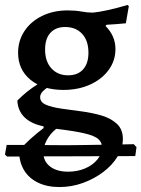

<svg xmlns="http://www.w3.org/2000/svg" viewBox="-29 -513 571 775"><path d="M246 -209Q285 -209 306.5 -233Q328 -257 328 -300Q328 -349 302.5 -376.5Q277 -404 234 -404Q196 -404 174.5 -380.5Q153 -357 153 -313Q153 -265 178.5 -237Q204 -209 246 -209ZM227 -150Q144 -150 94 -191Q44 -232 44 -300Q44 -349 70 -388Q96 -427 141.5 -449Q187 -471 244 -471Q275 -471 299.5 -466.5Q324 -462 346 -462Q369 -464 407.5 -472.5Q446 -481 486 -493L491 -488L479 -419Q461 -417 439 -415.5Q417 -414 401 -413L397 -408Q437 -368 437 -315Q437 -268 409.5 -230.5Q382 -193 334.5 -171.5Q287 -150 227 -150ZM211 242Q161 242 124 224Q87 206 67.5 173Q48 140 48 95Q65 74 92.5 49Q120 24 147 4V-3Q97 -13 70 -39.5Q43 -66 41 -107Q77 -144 123 -173V-189L180 -171Q155 -156 144 -144.5Q133 -133 133 -121Q133 -100 157 -90Q181 -80 219 -74.5Q257 -69 299.5 -63.5Q342 -58 380 -47Q418 -36 442.5 -13.5Q467 9 467 48Q467 84 445.5 119Q424 154 387.5 181.5Q351 209 305.5 225.5Q260 242 211 242ZM246 180Q283 180 314 167Q345 154 364 131Q383 108 383 82Q383 62 368 48.5Q353 35 313 25.5Q273 16 198 7Q174 26 160 52Q146 78 146 103Q146 138 173 159Q200 180 246 180ZM0 119 -9 111 -2 72Q30 72 68.5 72Q107 72 143.5 72.5Q180 73 209.5 73Q239 73 254 73Q270 73 299.5 72.5Q329 72 365.5 71.5Q402 71 440 70.5Q478 70 511 69L522 81L517 117L236 118Q216 118 175.5 118Q135 118 88 118.5Q41 119 0 119Z"/></svg>

Font: Alegreya SemiBold
Style: Regular
Weight: 600
Designer: Juan Pablo del Peral
Foundry: Huerta Tipografica
Version: Version 2.009